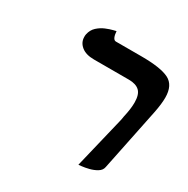

<svg xmlns="http://www.w3.org/2000/svg" viewBox="-135 -684 804 819"><g transform="rotate(30 266.5 -274.5)"><path d="M355 13 415 -236Q417 -243 418 -249.5Q419 -256 420 -262Q430 -305 430 -336Q430 -376 412.5 -392.5Q395 -409 360 -409H188Q148 -409 126 -427Q104 -445 104 -472Q104 -475 104 -478Q104 -481 105 -485Q110 -509 126.5 -524Q143 -539 162.5 -547Q182 -555 196.5 -558.5Q211 -562 211 -562Q212 -544 217 -533Q222 -522 231 -522H356Q452 -522 492.5 -501.5Q533 -481 533 -420Q533 -389 524 -344L461 -37Q458 -20 441.5 -10Q425 0 405 5Q385 10 370 11.5Q355 13 355 13Z"/></g></svg>

Font: Libertinus Serif Semibold Italic
Style: Regular
Weight: 600
Italic angle: -11.5°
Designer: Philipp H. Poll, Khaled Hosny
Foundry: Caleb Maclennan
Version: Version 7.051;RELEASE